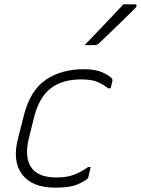

<svg xmlns="http://www.w3.org/2000/svg" viewBox="-20 -855 650 885"><path d="M366 -536Q422 -536 455 -520Q488 -504 496 -493Q499 -488 498 -481Q496 -472 494 -465Q492 -458 490 -448H478Q462 -462 433.5 -475.5Q405 -489 354 -489Q267 -489 214 -448Q161 -407 138 -318L113 -218Q102 -173 105.5 -137Q109 -101 128 -78Q161 -37 239 -37Q289 -37 322.5 -50Q356 -63 386 -85H398Q396 -76 392.5 -61.5Q389 -47 387 -38Q386 -34 382 -30Q366 -17 333 -3.5Q300 10 235 10Q128 10 82 -51Q36 -112 63 -217L90 -323Q120 -440 192 -488Q264 -536 366 -536ZM549 -835H602Q610 -835 609.5 -829Q609 -823 603 -817Q572 -787 548 -763Q524 -739 498 -714.5Q472 -690 436 -655Q428 -647 417 -647H370Q413 -692 459 -740Q505 -788 549 -835Z"/></svg>

Font: Recursive Sn Lnr St Lt
Style: Italic
Weight: 300
Italic angle: -15°
Version: Version 1.079;hotconv 1.0.112;makeotfexe 2.5.65598; ttfautoh